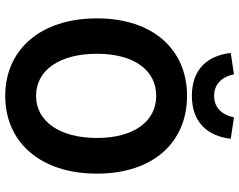

<svg xmlns="http://www.w3.org/2000/svg" viewBox="-108 -772 893 716"><g transform="rotate(90 338.0 -414.5)"><path d="M49 -330C49 -118 167 12 338 12C510 12 628 -118 628 -330C628 -541 510 -666 338 -666C167 -666 49 -541 49 -330ZM181 -330C181 -468 242 -551 338 -551C433 -551 495 -468 495 -330C495 -191 433 -103 338 -103C242 -103 181 -191 181 -330ZM178 -829C188 -742 239 -684 338 -684C436 -684 488 -742 498 -829L418 -841C410 -798 383 -767 338 -767C293 -767 266 -798 258 -841Z"/></g></svg>

Font: Source Sans Pro SemBd
Style: Regular
Weight: 700
Designer: Paul D. Hunt
Foundry: Adobe Systems Incorporated
Version: Version 2.020;PS 2.0;hotconv 1.0.86;makeotf.lib2.5.63406